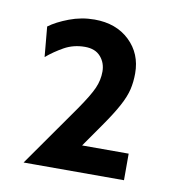

<svg xmlns="http://www.w3.org/2000/svg" viewBox="-54 -821 440 484"><g transform="rotate(10 166.0 -579.0)"><path d="M37 -386 148 -544Q175 -583 184 -603.8Q193 -624.5 193 -646Q193 -668.5 179.2 -684.2Q165.5 -700 139 -700Q110 -700 86.2 -686.8Q62.5 -673.5 43 -657L36 -734Q55.5 -748.5 86.5 -760.2Q117.5 -772 151 -772Q206.5 -772 240.8 -739.2Q275 -706.5 275 -656Q275 -634 270.5 -614.8Q266 -595.5 253.2 -571.8Q240.5 -548 216 -513L135 -397L126 -454H294V-386Z"/></g></svg>

Font: Cabin Resolve
Style: Regular-Resolve
Weight: 400
Designer: Pablo Impallari
Foundry: Pablo Impallari. http://www.impallari.com Igino Marini. http://www.ikern.com
Version: Version 3.001